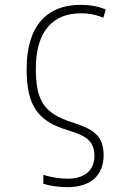

<svg xmlns="http://www.w3.org/2000/svg" viewBox="-20 -559 540 793"><path d="M259 214C360 214 408 160 408 82C408 0 364 -26 280 -53C164 -90 128 -140 128 -275C128 -432 200 -504 314 -504C354 -504 382 -496 407 -486L417 -520C390 -531 356 -539 313 -539C175 -539 90 -454 90 -274C90 -122 136 -58 261 -21C325 -1 370 17 370 84C370 137 339 179 258 179C225 179 186 172 159 163V200C186 209 224 214 259 214Z"/></svg>

Font: Noto Sans Mono ExtraCondensed ExtraLight
Style: Regular
Weight: 200
Width: 2
Designer: Monotype Design Team
Foundry: Monotype Imaging Inc.
Version: Version 2.014